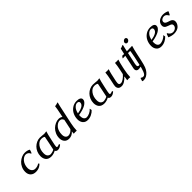

<svg xmlns="http://www.w3.org/2000/svg" viewBox="317 -2227 4003 4003"><g transform="rotate(-45 2318.0 -225.5)"><path d="M417 -399.9Q389.2 -399.9 359.1 -383.1Q329.1 -366.2 304.2 -337.4Q279.3 -308.6 263.2 -264.9Q247.1 -221.2 247.1 -172.9Q247.1 -115.2 276.9 -81.1Q306.6 -46.9 353 -46.9Q417.5 -46.9 467.8 -81.1H472.2L486.8 -61Q419.9 9.8 318.8 9.8Q241.2 9.8 198.5 -33.2Q155.8 -76.2 155.8 -149.9Q155.8 -213.4 181.4 -269.3Q207 -325.2 247.1 -361.6Q287.1 -397.9 334.5 -418.9Q381.8 -439.9 426.8 -439.9Q500.5 -439.9 550.8 -410.2L551.8 -407.2Q544.4 -371.1 524.9 -332L512.2 -331.1Q500.5 -364.3 474.6 -382.1Q448.7 -399.9 417 -399.9Z M876 -439.9Q908.7 -439.9 947.8 -435.1Q986.8 -430.2 995.1 -430.2Q1008.3 -430.2 1034.2 -433.8Q1060.1 -437.5 1064 -438L1064.9 -435.1Q1046.9 -387.2 1014.2 -233.9L988.8 -113.8Q982.9 -85.4 982.9 -68.8Q982.9 -56.2 987.3 -50.5Q991.7 -44.9 1002.9 -44.9Q1018.1 -44.9 1065.9 -62L1071.8 -37.1Q1044.4 -14.6 1019.5 -2.4Q994.6 9.8 965.8 9.8Q917 9.8 902.8 -27.8Q878.4 -12.7 842.8 -1.5Q807.1 9.8 770 9.8Q728 9.8 696.5 -3.7Q665 -17.1 647 -41Q628.9 -64.9 620.4 -93.5Q611.8 -122.1 611.8 -155.8Q611.8 -214.8 634.5 -268.6Q657.2 -322.3 694.3 -359.4Q731.4 -396.5 779.1 -418.2Q826.7 -439.9 876 -439.9ZM877.9 -399.9Q808.1 -399.9 754.6 -328.4Q701.2 -256.8 701.2 -152.8Q701.2 -90.3 729.2 -62.3Q757.3 -34.2 797.9 -34.2Q814.5 -34.2 846.2 -43.2Q877.9 -52.2 898.9 -65.9L934.1 -233.9L961.9 -376Q938 -399.9 877.9 -399.9Z M1427.7 -439.9Q1478.5 -439.9 1515.1 -411.1L1529.8 -481Q1560.5 -627 1564 -674.8L1566.9 -678.2Q1585 -679.7 1600.6 -682.9Q1616.2 -686 1624.5 -689Q1632.8 -691.9 1650.9 -698.2Q1657.7 -698.2 1657.7 -690.9V-688Q1651.4 -666 1645 -640.9Q1638.7 -615.7 1635.3 -599.9Q1631.8 -584 1624.5 -549.3Q1617.2 -514.6 1613.8 -499L1547.9 -191.9Q1525.9 -89.8 1523.9 0L1521 2.9Q1501.5 0 1477.1 0Q1461.4 0 1441.9 2.9Q1434.1 2.9 1434.1 1V0L1439.9 -58.1Q1378.9 9.8 1294.9 9.8Q1228.5 9.8 1191.2 -32.2Q1153.8 -74.2 1153.8 -144Q1153.8 -207 1178.7 -263.4Q1203.6 -319.8 1242.9 -357.7Q1282.2 -395.5 1331.1 -417.7Q1379.9 -439.9 1427.7 -439.9ZM1417 -399.9Q1400.4 -399.9 1379.9 -392.6Q1359.4 -385.3 1335.2 -366.9Q1311 -348.6 1291.3 -322.3Q1271.5 -295.9 1258.3 -252.9Q1245.1 -210 1245.1 -158.2Q1245.1 -102.5 1269.5 -74.7Q1293.9 -46.9 1330.1 -46.9Q1360.8 -46.9 1394 -64.9Q1427.2 -83 1452.1 -113.8L1500 -340.8Q1486.8 -371.6 1468.5 -385.7Q1450.2 -399.9 1417 -399.9Z M1788.6 -194.8Q1787.6 -188 1787.6 -166Q1787.6 -103.5 1811 -75.2Q1834.5 -46.9 1871.6 -46.9Q1906.7 -46.9 1955.8 -68.8Q2004.9 -90.8 2033.7 -127.9L2039.6 -127L2047.4 -83Q2013.2 -43.5 1958.7 -16.8Q1904.3 9.8 1846.7 9.8Q1776.9 9.8 1738.3 -35.4Q1699.7 -80.6 1699.7 -150.9Q1699.7 -226.1 1730.5 -291Q1761.2 -356 1821.5 -397.5Q1881.8 -439 1959.5 -439Q2016.6 -439 2047.6 -420.4Q2078.6 -401.9 2078.6 -366.2Q2078.6 -352.1 2073.2 -336.9Q2067.9 -321.8 2049.1 -300.3Q2030.3 -278.8 2000.2 -260.3Q1970.2 -241.7 1915.3 -223.6Q1860.4 -205.6 1788.6 -194.8ZM1990.2 -359.9Q1990.2 -379.4 1977.1 -391.1Q1963.9 -402.8 1936.5 -402.8Q1896 -402.8 1854.7 -360.4Q1813.5 -317.9 1795.4 -234.9Q1833.5 -240.2 1866.5 -249.5Q1899.4 -258.8 1928.2 -273.4Q1957 -288.1 1973.6 -310.3Q1990.2 -332.5 1990.2 -359.9Z M2439.9 -439.9Q2472.7 -439.9 2511.7 -435.1Q2550.8 -430.2 2559.1 -430.2Q2572.3 -430.2 2598.1 -433.8Q2624 -437.5 2627.9 -438L2628.9 -435.1Q2610.8 -387.2 2578.1 -233.9L2552.7 -113.8Q2546.9 -85.4 2546.9 -68.8Q2546.9 -56.2 2551.3 -50.5Q2555.7 -44.9 2566.9 -44.9Q2582 -44.9 2629.9 -62L2635.7 -37.1Q2608.4 -14.6 2583.5 -2.4Q2558.6 9.8 2529.8 9.8Q2481 9.8 2466.8 -27.8Q2442.4 -12.7 2406.7 -1.5Q2371.1 9.8 2334 9.8Q2292 9.8 2260.5 -3.7Q2229 -17.1 2210.9 -41Q2192.9 -64.9 2184.3 -93.5Q2175.8 -122.1 2175.8 -155.8Q2175.8 -214.8 2198.5 -268.6Q2221.2 -322.3 2258.3 -359.4Q2295.4 -396.5 2343 -418.2Q2390.6 -439.9 2439.9 -439.9ZM2441.9 -399.9Q2372.1 -399.9 2318.6 -328.4Q2265.1 -256.8 2265.1 -152.8Q2265.1 -90.3 2293.2 -62.3Q2321.3 -34.2 2361.8 -34.2Q2378.4 -34.2 2410.2 -43.2Q2441.9 -52.2 2462.9 -65.9L2498 -233.9L2525.9 -376Q2502 -399.9 2441.9 -399.9Z M3021 -92.8 3019 -91.8Q2982.4 -49.3 2935.8 -19.8Q2889.2 9.8 2845.7 9.8Q2791 9.8 2766.4 -16.6Q2741.7 -43 2741.7 -85.9Q2741.7 -101.1 2747.1 -128.9L2772.9 -250Q2797.4 -365.2 2801.8 -430.2L2804.7 -433.1Q2821.3 -430.2 2851.1 -430.2Q2878.9 -430.2 2898.9 -433.1L2899.9 -430.2Q2890.6 -405.3 2881.8 -373.5Q2873 -341.8 2868.4 -321.3Q2863.8 -300.8 2853 -250L2831.1 -149.9Q2824.7 -122.6 2824.7 -99.1Q2824.7 -67.9 2837.9 -56.9Q2851.1 -45.9 2875 -45.9Q2909.7 -45.9 2955.8 -77.9Q3002 -109.9 3036.1 -151.9L3057.1 -250Q3081.5 -365.2 3085.9 -430.2L3088.9 -433.1Q3105.5 -430.2 3134.8 -430.2Q3163.1 -430.2 3183.1 -433.1L3184.1 -430.2Q3162.1 -369.1 3136.7 -250L3125 -192.9Q3103 -90.8 3101.1 0L3097.7 2.9Q3078.1 0 3053.7 0Q3039.1 0 3019 2.9Q3010.7 2.9 3010.7 1V0L3024.9 -89.8Z M3352.5 -430.2Q3358.4 -456.1 3367.9 -496.3Q3377.4 -536.6 3381.3 -557.1L3384.3 -560.1Q3399.4 -562 3411.4 -566.2Q3423.3 -570.3 3437.3 -576.7Q3451.2 -583 3459.5 -585.9Q3466.3 -585.9 3466.3 -579.1V-576.2Q3449.2 -510.3 3432.6 -430.2H3478.5Q3512.2 -430.2 3548.3 -432.1L3552.2 -424.8Q3539.1 -401.9 3531.2 -383.8Q3498 -386.2 3460.4 -386.2H3423.3L3367.2 -126Q3362.3 -104.5 3362.3 -83Q3362.3 -41 3401.4 -41Q3421.4 -41 3460.4 -51.8L3466.3 -26.9Q3402.3 9.8 3342.3 9.8Q3312 9.8 3293.7 -7.3Q3275.4 -24.4 3275.4 -57.1Q3275.4 -63.5 3279.3 -85.9L3343.3 -386.2Q3313.5 -386.2 3270.5 -383.8L3267.6 -391.1Q3287.1 -413.6 3298.3 -432.1Q3310.5 -430.2 3352.5 -430.2Z M3525.4 -597.2Q3529.8 -617.2 3548.6 -632.6Q3567.4 -647.9 3587.4 -647.9Q3604.5 -647.9 3616.5 -636Q3628.4 -624 3628.4 -606.9Q3628.4 -584 3608.9 -564.9Q3589.4 -545.9 3566.4 -545.9Q3548.8 -545.9 3536.6 -558.1Q3524.4 -570.3 3524.4 -587.9Q3524.4 -594.2 3525.4 -597.2ZM3544.4 -251 3509.3 -88.9Q3485.4 21.5 3464.4 75.4Q3443.4 129.4 3411.1 166Q3380.9 202.1 3341.6 224.6Q3302.2 247.1 3258.3 247.1Q3230.5 247.1 3217.3 237.8V234.9Q3221.2 218.3 3237.3 170.9L3250.5 167Q3261.7 178.7 3272.7 182.9Q3283.7 187 3307.1 187Q3327.1 187 3344.2 168Q3361.3 148.9 3375.7 111.3Q3390.1 73.7 3400.9 33.4Q3411.6 -6.8 3424.3 -64.9L3461.4 -235.8Q3487.3 -355.5 3492.2 -430.2L3495.1 -433.1Q3512.7 -431.2 3537.1 -431.2Q3555.7 -431.2 3582 -433.1Q3589.4 -433.1 3589.4 -429.2Q3589.4 -425.8 3588.4 -422.9Q3565.4 -350.1 3544.4 -251Z M3957 -194.8Q3956.1 -188 3956.1 -166Q3956.1 -103.5 3979.5 -75.2Q4002.9 -46.9 4040 -46.9Q4075.2 -46.9 4124.3 -68.8Q4173.3 -90.8 4202.1 -127.9L4208 -127L4215.8 -83Q4181.6 -43.5 4127.2 -16.8Q4072.8 9.8 4015.1 9.8Q3945.3 9.8 3906.7 -35.4Q3868.2 -80.6 3868.2 -150.9Q3868.2 -226.1 3898.9 -291Q3929.7 -356 3990 -397.5Q4050.3 -439 4127.9 -439Q4185.1 -439 4216.1 -420.4Q4247.1 -401.9 4247.1 -366.2Q4247.1 -352.1 4241.7 -336.9Q4236.3 -321.8 4217.5 -300.3Q4198.7 -278.8 4168.7 -260.3Q4138.7 -241.7 4083.7 -223.6Q4028.8 -205.6 3957 -194.8ZM4158.7 -359.9Q4158.7 -379.4 4145.5 -391.1Q4132.3 -402.8 4105 -402.8Q4064.5 -402.8 4023.2 -360.4Q3981.9 -317.9 3963.9 -234.9Q4002 -240.2 4034.9 -249.5Q4067.9 -258.8 4096.7 -273.4Q4125.5 -288.1 4142.1 -310.3Q4158.7 -332.5 4158.7 -359.9Z M4278.3 -101.1 4293.5 -102.1Q4309.6 -70.3 4336.2 -50Q4362.8 -29.8 4396.5 -29.8Q4439.5 -29.8 4473.4 -56.4Q4507.3 -83 4507.3 -127Q4507.3 -146 4493.9 -159.4Q4480.5 -172.9 4460.2 -179.7Q4439.9 -186.5 4416.5 -195.6Q4393.1 -204.6 4372.8 -214.1Q4352.5 -223.6 4339.1 -242.9Q4325.7 -262.2 4325.7 -289.1Q4325.7 -325.7 4342.3 -355.5Q4358.9 -385.3 4385.7 -403.1Q4412.6 -420.9 4443.4 -430.4Q4474.1 -439.9 4505.4 -439.9Q4541.5 -439.9 4577.4 -430.7Q4613.3 -421.4 4633.3 -409.2L4635.7 -405.8Q4629.4 -390.1 4622.6 -376Q4615.7 -361.8 4611.6 -354.2Q4607.4 -346.7 4603.8 -339.8Q4600.1 -333 4599.6 -332L4585.4 -331.1Q4578.1 -343.3 4574.5 -348.9Q4570.8 -354.5 4561.3 -366.2Q4551.8 -377.9 4543.5 -383.8Q4535.2 -389.6 4521.7 -394.8Q4508.3 -399.9 4493.7 -399.9Q4457 -399.9 4429.2 -378.9Q4401.4 -357.9 4401.4 -323.2Q4401.4 -298.8 4420.9 -283.4Q4440.4 -268.1 4468 -259.5Q4495.6 -251 4523.4 -241Q4551.3 -231 4570.8 -209.7Q4590.3 -188.5 4590.3 -154.8Q4590.3 -138.2 4585.7 -119.1Q4581.1 -100.1 4566.9 -76.4Q4552.7 -52.7 4531.5 -34.2Q4510.3 -15.6 4473.1 -2.9Q4436 9.8 4388.7 9.8Q4358.9 9.8 4318.4 0Q4277.8 -9.8 4249.5 -24.9Q4266.1 -76.7 4278.3 -101.1Z"/></g></svg>

Font: Linear Smooth
Style: Italic
Weight: 400
Designer: Philipp H. Poll, Flanker
Foundry: Philipp H. Poll, reworked by Flanker
Version: Version 1.061 | FøM Fix